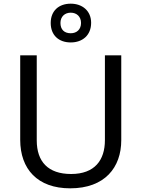

<svg xmlns="http://www.w3.org/2000/svg" viewBox="-20 -1015 771 1045"><path d="M365 -784C429 -784 476 -823 476 -891C476 -956 428 -995 365 -995C300 -995 256 -956 256 -890C256 -823 300 -784 365 -784ZM365 -834C329 -834 309 -855 309 -890C309 -925 333 -946 365 -946C397 -946 421 -925 421 -890C421 -855 398 -834 365 -834ZM640 -252V-714H551V-252C551 -144 496 -68 367 -68C242 -68 180 -135 180 -251V-714H90V-254C90 -95 184 10 362 10C551 10 640 -104 640 -252Z"/></svg>

Font: Noto Sans Bengali
Style: Regular
Weight: 400
Designer: Jelle Bosma - Monotype Design Team
Foundry: Monotype Imaging Inc.
Version: Version 2.003